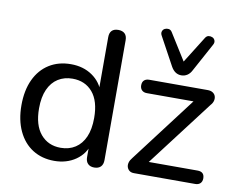

<svg xmlns="http://www.w3.org/2000/svg" viewBox="-82 -871 1217 988"><g transform="rotate(10 526.5 -376.5)"><path d="M259 9Q195 9 146.5 -21.5Q98 -52 71 -109.5Q44 -167 44 -244Q44 -322 70.5 -378.5Q97 -435 145.5 -465.5Q194 -496 259 -496Q324 -496 371 -463.5Q418 -431 434 -377H423V-666Q423 -689 434.5 -700.5Q446 -712 468 -712Q490 -712 502 -700.5Q514 -689 514 -666V-40Q514 -17 502 -5Q490 7 468 7Q447 7 435 -5Q423 -17 423 -40V-131L434 -113Q419 -57 371.5 -24Q324 9 259 9ZM280 -63Q324 -63 356.5 -84Q389 -105 406.5 -145Q424 -185 424 -244Q424 -332 385 -378Q346 -424 280 -424Q237 -424 204.5 -403.5Q172 -383 154 -343Q136 -303 136 -244Q136 -156 175.5 -109.5Q215 -63 280 -63ZM675 0Q660 0 651 -7Q642 -14 638.5 -25Q635 -36 638.5 -49Q642 -62 653 -75L930 -440V-417H669Q652 -417 642.5 -426.5Q633 -436 633 -452Q633 -469 642.5 -478Q652 -487 669 -487H974Q991 -487 1001.5 -480Q1012 -473 1015.5 -462Q1019 -451 1016 -438.5Q1013 -426 1002 -414L721 -45V-70H995Q1031 -70 1031 -35Q1031 -19 1021.5 -9.5Q1012 0 995 0ZM827 -538Q810 -538 796.5 -547Q783 -556 773 -574L693 -721Q686 -733 689.5 -743.5Q693 -754 702.5 -758.5Q712 -763 722.5 -761.5Q733 -760 740 -749L827 -610L914 -749Q921 -760 931.5 -761.5Q942 -763 951.5 -758.5Q961 -754 964.5 -743.5Q968 -733 961 -721L881 -574Q872 -556 858 -547Q844 -538 827 -538Z"/></g></svg>

Font: Nunito Medium
Style: Regular
Weight: 500
Designer: Vernon Adams
Foundry: Vernon Adams
Version: Version 3.601